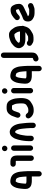

<svg xmlns="http://www.w3.org/2000/svg" viewBox="1694 -2479 978 4406"><g transform="rotate(-90 2183.0 -276.0)"><path d="M335 -158V-167C333 -218 327 -265 321 -313L317 -327C308 -348 303 -375 286 -388L276 -395C268 -398 258 -400 250 -402L238 -404C233 -405 227 -405 222 -405C221 -405 221 -405 221 -404C219 -403 217 -401 216 -398C204 -380 193 -362 189 -335C181 -297 176 -253 173 -211V-170C174 -169 174 -169 174 -168C185 -161 208 -160 223 -158ZM397 193C364 193 336 164 336 131V-35H237C228 -35 219 -35 210 -36L190 -38C176 -41 162 -43 148 -46C118 -54 87 -74 72 -100C56 -124 50 -139 50 -180C50 -197 50 -210 51 -220C57 -301 65 -382 96 -438C119 -484 156 -528 224 -528C244 -528 263 -526 280 -521C326 -512 364 -488 389 -458C406 -438 414 -415 425 -390C435 -364 442 -338 446 -305C450 -247 459 -191 459 -126V131C459 164 430 193 397 193Z M695 -50V-376C695 -390 695 -391 693 -401H691C688 -402 685 -402 683 -403H621C588 -403 559 -431 559 -464C559 -497 588 -526 621 -526H683C705 -526 733 -519 749 -512C797 -491 818 -444 818 -376V-50C818 -16 791 12 757 12C723 12 695 -16 695 -50Z M1049 -450V-67C1049 -34 1020 -5 987 -5C954 -5 926 -34 926 -67V-450C926 -483 954 -511 987 -511C1020 -511 1049 -483 1049 -450ZM1043 -659C1043 -624 1013 -595 979 -595C945 -595 917 -622 917 -656C917 -691 946 -720 981 -720C1015 -720 1043 -693 1043 -659Z M1447 -5V-63C1447 -89 1444 -128 1442 -154C1436 -208 1432 -281 1419 -328L1406 -367C1402 -376 1399 -382 1397 -386C1393 -392 1376 -415 1368 -415C1365 -416 1362 -418 1359 -419C1357 -419 1354 -419 1351 -418C1350 -418 1349 -418 1348 -417C1320 -389 1306 -342 1294 -296C1285 -262 1280 -216 1275 -182C1274 -178 1273 -174 1273 -171C1272 -164 1272 -156 1272 -147C1271 -138 1271 -130 1271 -123V-51C1271 -17 1244 11 1210 11C1176 11 1148 -17 1148 -51V-123C1148 -131 1148 -140 1149 -151C1149 -199 1159 -227 1164 -273C1174 -327 1188 -381 1207 -426C1220 -454 1237 -476 1255 -497C1279 -524 1314 -542 1362 -542C1396 -540 1423 -527 1445 -512C1521 -455 1549 -355 1558 -230C1564 -172 1570 -122 1570 -63V-5C1570 28 1542 57 1509 57C1476 57 1447 28 1447 -5Z M1830 -116H1831C1833 -115 1835 -115 1838 -115H1868C1871 -115 1873 -115 1876 -116L1890 -118L1900 -120L1914 -124C1930 -132 1939 -136 1955 -146L1979 -162C2003 -180 2013 -218 2013 -259V-308C2010 -348 2009 -391 1997 -423C1990 -444 1980 -463 1971 -482C1968 -485 1965 -487 1962 -489H1960C1953 -490 1947 -490 1941 -490H1896C1892 -490 1888 -490 1885 -489C1884 -489 1882 -489 1881 -488C1861 -480 1855 -466 1844 -449L1839 -439L1830 -412C1825 -399 1819 -388 1816 -375C1814 -370 1811 -365 1811 -360L1804 -339C1799 -323 1788 -311 1773 -303C1721 -277 1670 -328 1687 -378L1694 -399C1701 -425 1714 -449 1722 -475C1731 -506 1754 -534 1771 -557C1797 -589 1840 -613 1896 -613H1941C2012 -613 2050 -587 2078 -543C2106 -496 2127 -438 2131 -368C2132 -349 2135 -334 2135 -312C2136 -303 2136 -293 2136 -283V-258C2136 -225 2128 -191 2122 -166C2109 -121 2083 -81 2046 -59C2032 -49 2009 -34 1995 -27L1979 -19C1959 -9 1935 0 1911 4L1891 6C1883 7 1875 8 1868 8H1838C1820 8 1803 5 1789 0C1788 -1 1786 -1 1784 -1C1773 -3 1762 -8 1749 -15C1722 -30 1702 -48 1685 -72L1679 -81C1658 -112 1671 -149 1696 -166C1726 -186 1765 -174 1781 -149C1786 -142 1791 -134 1799 -129L1809 -122C1815 -122 1824 -118 1830 -116Z M2367 -450V-67C2367 -34 2338 -5 2305 -5C2272 -5 2244 -34 2244 -67V-450C2244 -483 2272 -511 2305 -511C2338 -511 2367 -483 2367 -450ZM2361 -659C2361 -624 2331 -595 2297 -595C2263 -595 2235 -622 2235 -656C2235 -691 2264 -720 2299 -720C2333 -720 2361 -693 2361 -659Z M2751 -158V-167C2749 -218 2743 -265 2737 -313L2733 -327C2724 -348 2719 -375 2702 -388L2692 -395C2684 -398 2674 -400 2666 -402L2654 -404C2649 -405 2643 -405 2638 -405C2637 -405 2637 -405 2637 -404C2635 -403 2633 -401 2632 -398C2620 -380 2609 -362 2605 -335C2597 -297 2592 -253 2589 -211V-170C2590 -169 2590 -169 2590 -168C2601 -161 2624 -160 2639 -158ZM2813 193C2780 193 2752 164 2752 131V-35H2653C2644 -35 2635 -35 2626 -36L2606 -38C2592 -41 2578 -43 2564 -46C2534 -54 2503 -74 2488 -100C2472 -124 2466 -139 2466 -180C2466 -197 2466 -210 2467 -220C2473 -301 2481 -382 2512 -438C2535 -484 2572 -528 2640 -528C2660 -528 2679 -526 2696 -521C2742 -512 2780 -488 2805 -458C2822 -438 2830 -415 2841 -390C2851 -364 2858 -338 2862 -305C2866 -247 2875 -191 2875 -126V131C2875 164 2846 193 2813 193Z M3180 -683V-31C3180 12 3171 41 3150 64C3129 87 3097 107 3061 115L3050 118C3014 125 2983 101 2977 72C2969 35 2994 5 3023 -2L3033 -5C3040 -5 3052 -13 3055 -16H3056C3057 -22 3057 -27 3057 -31V-683C3057 -717 3085 -745 3119 -745C3153 -745 3180 -717 3180 -683Z M3664 -306C3660 -332 3657 -356 3645 -375C3632 -394 3618 -424 3597 -435H3584C3580 -435 3576 -435 3572 -434L3550 -432C3547 -431 3545 -431 3543 -431C3532 -427 3522 -423 3510 -419L3494 -413C3484 -409 3472 -406 3464 -398C3457 -393 3450 -387 3445 -382L3425 -366C3417 -358 3409 -349 3404 -335V-334C3405 -332 3407 -330 3409 -326C3418 -309 3454 -306 3480 -306ZM3790 -267C3793 -260 3794 -252 3794 -245C3794 -234 3791 -224 3786 -214C3768 -141 3741 -91 3685 -57C3642 -32 3602 3 3534 3C3525 4 3518 4 3513 4H3471C3424 4 3395 -15 3368 -33C3351 -43 3339 -56 3335 -76C3328 -113 3353 -142 3383 -148C3414 -154 3436 -134 3456 -121H3460C3465 -120 3468 -119 3471 -119H3513C3516 -119 3522 -119 3529 -120C3534 -120 3539 -120 3544 -121L3556 -124C3568 -130 3577 -136 3588 -143C3607 -155 3618 -158 3633 -170L3642 -179C3643 -180 3644 -182 3645 -183H3480C3441 -183 3412 -190 3382 -199C3348 -209 3322 -231 3305 -260C3287 -287 3273 -319 3284 -362C3295 -413 3329 -447 3364 -475C3380 -490 3404 -509 3425 -517L3443 -525C3452 -529 3461 -532 3470 -535C3502 -548 3539 -558 3582 -558H3601C3615 -558 3629 -555 3643 -549C3693 -529 3720 -483 3749 -441C3776 -398 3790 -340 3790 -272Z M3924 -382C3927 -402 3938 -417 3955 -427C3972 -444 3984 -457 4006 -469C4010 -472 4013 -474 4015 -476C4049 -501 4096 -522 4155 -522H4167C4214 -522 4245 -496 4262 -463C4274 -436 4290 -411 4293 -376C4295 -362 4298 -341 4298 -324C4298 -282 4268 -244 4238 -229C4215 -215 4188 -203 4162 -192C4147 -186 4132 -177 4119 -171L4101 -162C4087 -155 4075 -150 4062 -144L4045 -137C4038 -134 4026 -129 4016 -126V-119C4017 -117 4020 -115 4023 -114C4031 -108 4043 -101 4054 -98L4074 -96C4079 -95 4084 -95 4089 -95H4164C4167 -96 4169 -96 4171 -96L4185 -100C4200 -108 4218 -114 4235 -120C4272 -132 4304 -107 4313 -81C4325 -44 4300 -12 4274 -3C4255 2 4239 13 4220 17L4202 23C4185 27 4170 28 4149 28H4087C4078 28 4070 27 4061 26C4033 24 4021 21 3995 11C3938 -14 3888 -51 3893 -131C3893 -188 3922 -226 3966 -239C3975 -242 3988 -246 3996 -250L4013 -257C4025 -263 4034 -266 4046 -272L4084 -291C4093 -296 4102 -300 4111 -304L4137 -316C4149 -322 4162 -328 4174 -334V-340C4173 -349 4172 -356 4171 -362C4171 -367 4169 -371 4168 -375L4156 -399C4154 -398 4151 -398 4148 -398C4136 -396 4128 -395 4117 -393C4096 -389 4085 -372 4067 -363C4050 -352 4037 -333 4020 -323C3975 -289 3916 -330 3924 -382Z"/></g></svg>

Font: Blanket
Style: Reversed
Weight: 700
Foundry: Cannot Into Space Fonts
Version: Version 0.9